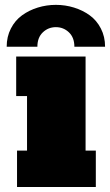

<svg xmlns="http://www.w3.org/2000/svg" viewBox="-20 -750 441 770"><path d="M323.2 -146H364.3V0H48.3V-146H88.4V-364.7H44.9V-523.4H323.2ZM6.8 -562.5Q6.8 -603 23.7 -635.7Q40.5 -668.5 68.6 -688.7Q96.7 -709 131.6 -719.7Q166.5 -730.5 204.1 -730.5Q241.7 -730.5 276.6 -719.7Q311.5 -709 339.6 -688.7Q367.7 -668.5 384.5 -635.7Q401.4 -603 401.4 -562.5H278.3Q278.3 -599.6 256.3 -620.4Q234.4 -641.1 204.1 -641.1Q173.8 -641.1 151.9 -620.4Q129.9 -599.6 129.9 -562.5Z"/></svg>

Font: Bevan
Style: Regular
Weight: 400
Foundry: vernon adams
Version: Version 1.000